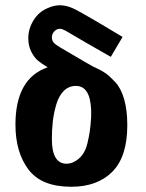

<svg xmlns="http://www.w3.org/2000/svg" viewBox="-20 -702 557 733"><path d="M39 -226Q39 -403 162 -445Q139 -459 125 -470.5Q111 -482 99.5 -504.5Q88 -527 88 -556Q88 -592 108 -624.5Q128 -657 162 -671Q186 -682 210 -682Q235 -681 259 -670Q283 -659 354 -617L448 -561L403 -485L312 -537Q243 -578 230 -585Q217 -592 209 -592Q196 -592 187 -582Q178 -572 178 -559Q178 -544 190.5 -534Q203 -524 254 -495Q308 -463 335 -448Q337 -447 340.5 -445.5Q344 -444 346 -443Q368 -433 383 -422.5Q398 -412 420 -388.5Q442 -365 454 -323Q466 -281 466 -224Q466 -104 409 -46.5Q352 11 252 11Q138 11 88.5 -55Q39 -121 39 -226ZM178 -171Q178 -80 231 -77Q248 -77 258 -82Q279 -91 293 -109Q307 -127 313.5 -154Q320 -181 323 -202.5Q326 -224 328 -255V-283Q324 -374 270 -374Q242 -374 223 -354.5Q204 -335 194.5 -302Q185 -269 181.5 -237.5Q178 -206 178 -171Z"/></svg>

Font: Coval
Style: Heavy
Weight: 900
Foundry: Context Ltd
Version: Version 001.000